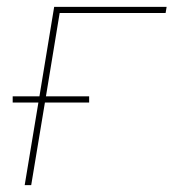

<svg xmlns="http://www.w3.org/2000/svg" viewBox="-20 -540 540 560"><path d="M52 0 92 -241H17V-259H95L138 -520H466L463 -502H154L114 -259H240V-241H111L71 0Z"/></svg>

Font: Iosevka SS04 Thin Oblique
Style: Regular
Weight: 100
Italic angle: -9°
Monospace: yes
Designer: Belleve Invis
Foundry: Belleve Invis
Version: Version 19.0.0; ttfautohint (v1.8.4)